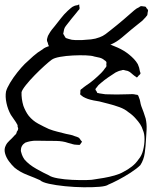

<svg xmlns="http://www.w3.org/2000/svg" viewBox="-58 -768 668 829"><path d="M572 -160Q571 -138 567 -108Q563 -78 548 -55Q533 -40 506 -22.5Q479 -5 452 9Q425 23 410 29Q401 36 371.5 38.5Q342 41 302.5 40.5Q263 40 223 36Q183 32 153.5 25.5Q124 19 115 10Q93 0 60.5 -12.5Q28 -25 5 -44Q-8 -56 -20 -72.5Q-32 -89 -36.5 -107Q-41 -125 -33 -140Q-28 -151 -17.5 -160.5Q-7 -170 1 -179Q3 -182 6 -184.5Q9 -187 11 -189Q13 -192 15 -200Q17 -202 18.5 -205Q20 -208 20 -210Q21 -212 20 -215.5Q19 -219 18 -221Q18 -223 18 -226Q18 -229 16 -231Q15 -234 11 -240Q6 -248 0 -256Q-6 -264 -11 -272Q-24 -295 -30 -323Q-36 -351 -32 -373Q-28 -388 -14.5 -410.5Q-1 -433 16.5 -455Q34 -477 49 -492Q67 -509 85.5 -525.5Q104 -542 126 -555Q135 -564 162.5 -571.5Q190 -579 226.5 -584Q263 -589 299 -591Q335 -593 362.5 -591Q390 -589 399 -582Q422 -575 450 -562.5Q478 -550 500 -532Q511 -523 520.5 -513Q530 -503 537 -491Q544 -476 546 -460Q547 -458 548 -454.5Q549 -451 548 -449Q547 -447 544.5 -445Q542 -443 540 -441Q539 -440 537 -437Q535 -434 533 -434Q532 -433 531 -434.5Q530 -436 528 -437Q525 -439 522 -441Q519 -443 517 -445Q512 -449 507 -453.5Q502 -458 497 -460Q494 -462 490 -462.5Q486 -463 483 -464Q477 -466 474 -466Q470 -466 466 -464Q459 -463 453 -460.5Q447 -458 441 -455Q425 -445 408.5 -433.5Q392 -422 378 -410Q366 -401 359 -390Q358 -389 356 -386.5Q354 -384 354 -383Q354 -379 358 -375Q359 -374 360 -371.5Q361 -369 362 -367Q363 -366 366 -366Q369 -366 370 -365Q377 -364 383.5 -363Q390 -362 397 -361Q446 -359 494 -361Q502 -361 510 -361.5Q518 -362 526 -360Q528 -359 532 -359Q536 -359 537 -357Q539 -356 540 -352.5Q541 -349 542 -347Q546 -338 547.5 -328.5Q549 -319 552 -310Q557 -297 562 -283.5Q567 -270 571 -256Q576 -234 575 -209.5Q574 -185 572 -160ZM528 -256Q521 -264 513 -271Q505 -278 496 -284Q481 -297 457.5 -305.5Q434 -314 410 -320Q386 -326 371 -330Q358 -332 345.5 -334.5Q333 -337 321 -341Q316 -343 311 -345Q306 -347 301 -350Q299 -352 294.5 -355Q290 -358 288 -361L289 -369Q289 -371 289 -375Q289 -379 290 -380Q291 -382 293 -383Q295 -384 296 -385Q301 -389 305 -392.5Q309 -396 314 -399Q331 -410 347.5 -424Q364 -438 379 -453Q389 -463 396 -474Q401 -479 401 -481Q402 -483 401.5 -485.5Q401 -488 401 -489Q401 -491 401.5 -495Q402 -499 401 -501Q400 -503 397.5 -505Q395 -507 393 -508Q384 -516 372 -519Q360 -522 349 -524Q338 -528 312.5 -529Q287 -530 257 -528.5Q227 -527 201.5 -522.5Q176 -518 165 -510Q154 -502 133.5 -483.5Q113 -465 91.5 -443Q70 -421 54 -401Q38 -381 35 -370Q34 -341 43 -311Q47 -300 53 -288.5Q59 -277 66 -268Q83 -247 107 -234Q131 -221 153 -211Q171 -204 189.5 -199.5Q208 -195 227 -190Q237 -188 246.5 -186Q256 -184 265 -180Q270 -179 274.5 -177Q279 -175 283 -173Q285 -171 287.5 -167.5Q290 -164 291 -162Q292 -161 294 -159Q296 -157 296 -156Q296 -155 293 -151.5Q290 -148 287 -143Q285 -142 280 -142.5Q275 -143 273 -143Q263 -143 254 -146Q245 -149 236 -151Q214 -159 184 -159.5Q154 -160 131 -160Q116 -160 101 -160.5Q86 -161 72 -158Q68 -157 61.5 -155.5Q55 -154 51 -152Q32 -140 32 -118Q32 -115 34 -109Q36 -101 39.5 -93.5Q43 -86 48 -79Q67 -57 99 -39Q131 -21 153 -11Q164 -3 192 2Q220 7 253 8.5Q286 10 314 9.5Q342 9 353 6Q368 4 391 0Q414 -4 437 -10.5Q460 -17 475 -26Q495 -36 512 -49.5Q529 -63 541 -81Q554 -96 560 -120Q566 -144 566 -167.5Q566 -191 559 -206Q555 -220 547 -232Q539 -244 528 -256ZM511 -642Q491 -625 468.5 -606Q446 -587 423 -577Q408 -571 391.5 -570Q375 -569 359 -566Q348 -564 337.5 -560.5Q327 -557 316 -555Q301 -552 286 -551Q271 -550 256 -550Q242 -550 227 -550Q212 -550 198 -551Q191 -552 182 -553.5Q173 -555 167 -559Q157 -563 151 -573L148 -584Q147 -586 146 -588.5Q145 -591 145 -592Q144 -597 146 -603Q148 -609 149 -613Q150 -616 154 -622Q159 -631 165.5 -639.5Q172 -648 179 -656Q192 -672 205 -689Q218 -706 234 -721Q240 -726 247 -732.5Q254 -739 262 -742Q266 -744 270 -744.5Q274 -745 278 -746Q280 -747 281.5 -748Q283 -749 284 -748Q285 -747 284.5 -745.5Q284 -744 284 -743Q285 -740 285.5 -736Q286 -732 285 -729Q285 -728 283 -726Q281 -724 280 -723L268 -708Q260 -698 251.5 -688Q243 -678 235 -667Q231 -662 226 -655.5Q221 -649 219 -642Q218 -639 217.5 -635Q217 -631 216 -627Q216 -626 215.5 -625Q215 -624 215 -622Q217 -618 218 -617Q220 -614 222 -610Q224 -606 226 -604Q228 -603 232 -602Q236 -601 238 -600Q252 -595 267 -595Q282 -595 296 -595Q316 -596 335 -598Q354 -600 372 -607Q386 -612 397.5 -620.5Q409 -629 420 -638Q434 -649 448 -660.5Q462 -672 475 -683Q487 -693 498 -703Q509 -713 521 -723Q531 -732 543 -737Q544 -738 546 -739.5Q548 -741 550 -741Q553 -742 557 -741Q561 -740 564 -740Q568 -740 570 -739Q572 -738 573 -736Q574 -734 575 -732Q577 -731 579 -728Q581 -725 581 -723Q582 -721 580 -717Q579 -714 579 -709.5Q579 -705 577 -701Q576 -700 574.5 -698.5Q573 -697 572 -695Q568 -691 564.5 -687Q561 -683 557 -679Z"/></svg>

Font: Rubik Vinyl
Style: Regular
Weight: 400
Designer: Hubert and Fischer, NaN
Foundry: Hubert and Fischer, NaN
Version: Version 2.200